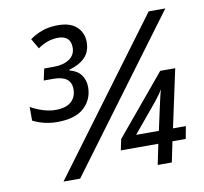

<svg xmlns="http://www.w3.org/2000/svg" viewBox="-80 -811 953 897"><g transform="rotate(-10 396.5 -362.0)"><path d="M170 -279Q137 -279 107.5 -286.5Q78 -294 55 -306V-371Q81 -356 112 -346Q143 -336 172 -336Q222 -336 246.5 -358Q271 -380 271 -417Q271 -481 187 -481H141L153 -536H199Q245 -536 273 -555.5Q301 -575 301 -609Q301 -668 237 -666Q211 -665 188.5 -656.5Q166 -648 145 -633L117 -681Q140 -699 174 -711.5Q208 -724 250 -724Q310 -724 340 -695.5Q370 -667 370 -623Q370 -578 343 -550.5Q316 -523 268 -510V-506Q303 -498 321.5 -473.5Q340 -449 340 -415Q340 -357 298.5 -318Q257 -279 170 -279ZM150 0 680 -714H759L229 0ZM597 0 617 -97H439L450 -149L685 -431H756L697 -156H758L747 -97H684L664 0ZM522 -156H630L650 -248Q656 -274 661 -297.5Q666 -321 673 -345Q669 -338 659.5 -324.5Q650 -311 639 -297Q628 -283 620 -274Z"/></g></svg>

Font: Manna Sans
Style: Italic
Weight: 400
Italic angle: -12°
Designer: Monotype Design Team
Foundry: Monotype Imaging Inc.
Version: Version 2.001.1; ttfautohint (v1.8.2)